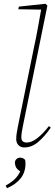

<svg xmlns="http://www.w3.org/2000/svg" viewBox="-20 -768 290 1017"><path d="M108 13Q90 13 78 1Q66 -11 66 -31Q66 -48 68.5 -62Q71 -76 75 -99L160 -517Q171 -567 180 -617Q189 -667 198 -717L77 -719L80 -733L221 -748L231 -738L101 -99Q98 -85 95.5 -68.5Q93 -52 93 -40Q93 -13 122 -13Q148 -13 178 -36.5Q208 -60 239 -100L249 -92Q218 -47 183.5 -17Q149 13 108 13ZM17 229 10 215Q42 197 59.5 179.5Q77 162 87 140Q67 126 63 114Q59 102 59 94Q59 82 67.5 74.5Q76 67 86 67Q103 67 113 79Q114 84 114.5 88.5Q115 93 115 98Q115 144 90 176Q65 208 17 229Z"/></svg>

Font: Source Serif Pro ExtraLight
Style: Italic
Weight: 200
Italic angle: -12°
Designer: Frank Grießhammer
Foundry: Adobe Systems Incorporated
Version: Version 3.001;hotconv 1.0.111;makeotfexe 2.5.65597